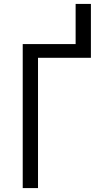

<svg xmlns="http://www.w3.org/2000/svg" viewBox="-20 -960 540 980"><path d="M96 0V-735H366V-940H444V-665H174V0Z"/></svg>

Font: Iosevka Term SS14
Style: Regular
Weight: 400
Monospace: yes
Designer: Belleve Invis
Foundry: Belleve Invis
Version: Version 24.1.1; ttfautohint (v1.8.4)